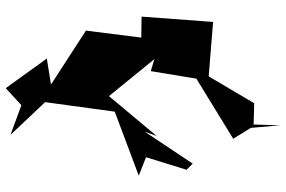

<svg xmlns="http://www.w3.org/2000/svg" viewBox="-188 -862 1022 687"><g transform="rotate(90 323.5 -518.0)"><path d="M327 -392 191 -559 234 -546 268 -752 58 -769 39 -513 114 -512 89 -314 282 -189 189 -174 295 -27 356 -83 462 -44 345 -168 379 -417 608 -503 542 -529 587 -674 565 -696 451 -525 466 -567 258 -318ZM349 -916 207 -676 476 -841 437 -904 428 -1009 425 -914Z"/></g></svg>

Font: Asimov Silicon
Style: Regular
Weight: 400
Designer: Google
Version: Version 2.000980; 2014